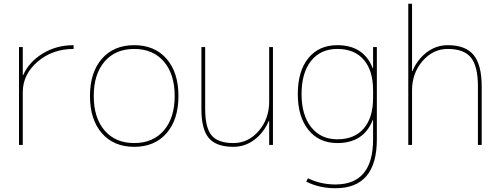

<svg xmlns="http://www.w3.org/2000/svg" viewBox="-20 -770 2655 1020"><path d="M101 -371H103Q135 -442 207.5 -486Q280 -530 371 -530V-510Q259 -510 180 -442.5Q101 -375 101 -280V0H81V-520H101Z M521 -62.5Q458 -135 458 -260Q458 -385 521 -457.5Q584 -530 693 -530Q802 -530 865 -457.5Q928 -385 928 -260Q928 -135 865 -62.5Q802 10 693 10Q584 10 521 -62.5ZM535.5 -77Q593 -10 693 -10Q793 -10 850.5 -77Q908 -144 908 -260Q908 -376 850.5 -443Q793 -510 693 -510Q593 -510 535.5 -443Q478 -376 478 -260Q478 -144 535.5 -77Z M1410 -128H1408Q1382 -66 1332 -28Q1282 10 1220 10Q1129 10 1089.5 -36.5Q1050 -83 1050 -190V-520H1070V-190Q1070 -92 1104 -51Q1138 -10 1220 -10Q1299 -10 1354.5 -74.5Q1410 -139 1410 -230V-520H1430V0H1410Z M1582 -270Q1582 -159 1633 -94.5Q1684 -30 1772 -30Q1863 -30 1912.5 -87.5Q1962 -145 1962 -250V-290Q1962 -395 1912.5 -452.5Q1863 -510 1772 -510Q1683 -510 1632.5 -446.5Q1582 -383 1582 -270ZM1562 -270Q1562 -392 1618 -461Q1674 -530 1772 -530Q1912 -530 1960 -408H1962V-520H1982V-30Q1982 230 1762 230Q1677 230 1607 195L1616 177Q1683 210 1762 210Q1962 210 1962 -30V-132H1960Q1912 -10 1772 -10Q1675 -10 1618.5 -80Q1562 -150 1562 -270Z M2169 -392H2171Q2197 -454 2247 -492Q2297 -530 2359 -530Q2453 -530 2496 -478Q2539 -426 2539 -310V0H2519V-310Q2519 -418 2482 -464Q2445 -510 2359 -510Q2280 -510 2224.5 -445.5Q2169 -381 2169 -290V0H2149V-750H2169Z"/></svg>

Font: M PLUS 1p Thin
Style: Regular
Weight: 250
Version: Version 1.062